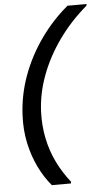

<svg xmlns="http://www.w3.org/2000/svg" viewBox="-62 -845 566 1024"><g transform="rotate(-5 221.0 -333.0)"><path d="M173 140Q135 95 106 36Q77 -23 61.5 -94Q46 -165 50 -245Q55 -353 92.5 -455.5Q130 -558 194 -648Q258 -738 340 -806H442L440 -797Q353 -723 289.5 -634Q226 -545 190 -448.5Q154 -352 150 -255Q147 -182 161 -113Q175 -44 205 17.5Q235 79 277 131L275 140Z"/></g></svg>

Font: DM Sans 28pt Medium
Style: Italic
Weight: 500
Italic angle: -10°
Version: Version 4.004;gftools[0.9.30]